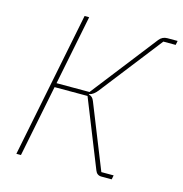

<svg xmlns="http://www.w3.org/2000/svg" viewBox="-104 -793 847 889"><g transform="rotate(15 319.5 -349.0)"><path d="M53 0 193 -698H215L148 -364H306L551 -679Q566 -698 590 -698H639L635 -678H576L348 -385Q328 -358 307 -354L306 -352Q324 -349 332 -328L455 -20H514L510 0H461Q439 0 431 -21L302 -344H144L75 0Z"/></g></svg>

Font: IBM Plex Sans Thin
Style: Italic
Weight: 100
Italic angle: -11.31°
Designer: Mike Abbink, Paul van der Laan, Pieter van Rosmalen
Foundry: Bold Monday
Version: Version 3.0